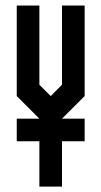

<svg xmlns="http://www.w3.org/2000/svg" viewBox="-20 -687 373 707"><path d="M208.3 -166.7V0H125V-166.7H41.7V-250H125L41.7 -333.3V-666.7H125V-375L166.7 -333.3L208.3 -375V-666.7H291.7V-333.3L208.3 -250H291.7V-166.7Z"/></svg>

Font: Yulong
Style: Regular
Weight: 400
Designer: GGBotNet
Foundry: f0n7.com
Version: 1.00